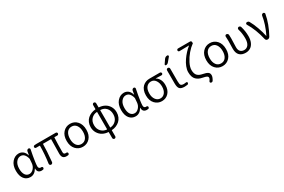

<svg xmlns="http://www.w3.org/2000/svg" viewBox="152 -2353 6089 4113"><g transform="rotate(-30 3196.5 -296.5)"><path d="M259.8 12.7Q166 12.7 109.4 -58.1Q52.7 -128.9 52.7 -258.8Q52.7 -393.6 122.1 -473.6Q191.4 -553.7 289.1 -553.7Q344.7 -553.7 390.6 -518.6Q436.5 -483.4 458 -408.2Q458 -407.2 459.5 -407.2Q460.9 -407.2 460.9 -408.2L477.5 -501Q481.4 -517.6 494.6 -528.8Q507.8 -540 525.4 -540Q540 -540 550.3 -527.8Q560.5 -515.6 556.6 -501Q539.1 -412.1 528.8 -356Q518.6 -299.8 508.3 -227.1Q498 -154.3 498 -111.3Q498 -85 512.7 -69.8Q527.3 -54.7 550.8 -54.7Q554.7 -54.7 558.6 -55.7Q571.3 -56.6 582 -50.3Q592.8 -43.9 594.7 -32.2Q595.7 -28.3 595.7 -24.4Q595.7 -14.6 590.8 -5.9Q584 6.8 571.3 8.8Q553.7 12.7 535.2 12.7Q487.3 12.7 459 -14.6Q433.6 -41 433.6 -88.9Q433.6 -92.8 433.6 -96.7Q433.6 -98.6 431.6 -98.6Q429.7 -98.6 428.7 -97.7Q365.2 12.7 259.8 12.7ZM275.4 -55.7Q331.1 -55.7 377.4 -107.4Q423.8 -159.2 429.7 -230.5L437.5 -327.1Q438.5 -334 436.5 -340.8Q398.4 -485.4 296.9 -485.4Q231.4 -485.4 184.1 -425.3Q136.7 -365.2 136.7 -259.8Q136.7 -163.1 173.3 -109.4Q210 -55.7 275.4 -55.7Z M1152.3 12.7Q1093.8 12.7 1066.9 -19Q1040 -50.8 1040 -115.2Q1040 -142.6 1043 -272Q1045.9 -401.4 1045.9 -464.8Q1045.9 -471.7 1039.1 -471.7H851.6Q843.8 -471.7 843.8 -464.8Q843.8 -308.6 817.4 -36.1Q815.4 -19.5 802.7 -7.8Q790 2.9 774.4 2.9Q773.4 2.9 771.5 2.9Q754.9 2 744.1 -11.7Q736.3 -22.5 736.3 -35.2Q736.3 -38.1 736.3 -41Q767.6 -259.8 768.6 -464.8Q768.6 -471.7 760.7 -471.7H674.8Q662.1 -471.7 652.8 -481Q643.6 -490.2 643.6 -503.9Q643.6 -516.6 652.3 -526.4Q661.1 -536.1 674.8 -537.1L718.8 -540H1200.2Q1213.9 -540 1224.1 -530.3Q1234.4 -520.5 1234.4 -506.3Q1234.4 -492.2 1224.1 -481.9Q1213.9 -471.7 1200.2 -471.7H1132.8Q1125 -471.7 1125 -464.8Q1116.2 -301.8 1116.2 -109.4Q1116.2 -80.1 1128.9 -67.4Q1141.6 -54.7 1167 -54.7Q1172.9 -54.7 1179.7 -55.7Q1193.4 -57.6 1204.1 -50.3Q1214.8 -43 1216.8 -30.3Q1218.8 -16.6 1211.9 -4.9Q1205.1 6.8 1192.4 9.8Q1173.8 12.7 1152.3 12.7Z M1558.6 12.7Q1454.1 12.7 1384.3 -62.5Q1314.5 -137.7 1314.5 -268.6Q1314.5 -401.4 1384.3 -477.5Q1454.1 -553.7 1558.6 -553.7Q1663.1 -553.7 1732.4 -477.5Q1801.8 -401.4 1801.8 -268.6Q1801.8 -138.7 1732.4 -63Q1663.1 12.7 1558.6 12.7ZM1558.6 -54.7Q1632.8 -54.7 1675.3 -112.8Q1717.8 -170.9 1717.8 -268.6Q1717.8 -367.2 1675.3 -426.3Q1632.8 -485.4 1558.6 -485.4Q1483.4 -485.4 1440.9 -426.3Q1398.4 -367.2 1398.4 -268.6Q1398.4 -170.9 1440.9 -112.8Q1483.4 -54.7 1558.6 -54.7Z M2273.4 -484.4Q2266.6 -485.4 2266.6 -477.5V-58.6Q2266.6 -50.8 2273.4 -51.8Q2356.4 -57.6 2411.6 -116.2Q2466.8 -174.8 2466.8 -269.5Q2466.8 -365.2 2413.1 -422.9Q2359.4 -480.5 2273.4 -484.4ZM2183.6 -51.8Q2190.4 -50.8 2190.4 -58.6V-477.5Q2190.4 -485.4 2183.6 -484.4Q2101.6 -479.5 2046.4 -421.4Q1991.2 -363.3 1991.2 -269Q1991.2 -174.8 2046.4 -116.2Q2101.6 -57.6 2183.6 -51.8ZM2266.6 -653.3V-556.6Q2266.6 -548.8 2273.4 -548.8Q2348.6 -544.9 2410.6 -512.2Q2472.7 -479.5 2511.7 -416Q2550.8 -352.5 2550.8 -269.5Q2550.8 -206.1 2527.8 -153.3Q2504.9 -100.6 2465.8 -65.9Q2426.8 -31.2 2377.4 -11.2Q2328.1 8.8 2273.4 11.7Q2266.6 11.7 2266.6 19.5V163.1Q2266.6 178.7 2255.4 189.9Q2244.1 201.2 2228.5 201.2Q2212.9 201.2 2201.7 189.9Q2190.4 178.7 2190.4 163.1V19.5Q2190.4 11.7 2183.6 11.7Q2109.4 7.8 2047.9 -25.4Q1986.3 -58.6 1946.8 -122.1Q1907.2 -185.5 1907.2 -269.5Q1907.2 -332 1930.2 -384.3Q1953.1 -436.5 1991.7 -470.7Q2030.3 -504.9 2079.6 -524.9Q2128.9 -544.9 2183.6 -548.8Q2190.4 -548.8 2190.4 -556.6V-653.3Q2190.4 -668.9 2201.7 -680.2Q2212.9 -691.4 2228.5 -691.4Q2244.1 -691.4 2255.4 -680.2Q2266.6 -668.9 2266.6 -653.3Z M2862.3 12.7Q2768.6 12.7 2711.9 -58.1Q2655.3 -128.9 2655.3 -258.8Q2655.3 -393.6 2724.6 -473.6Q2793.9 -553.7 2891.6 -553.7Q2947.3 -553.7 2993.2 -518.6Q3039.1 -483.4 3060.5 -408.2Q3060.5 -407.2 3062 -407.2Q3063.5 -407.2 3063.5 -408.2L3080.1 -501Q3084 -517.6 3097.2 -528.8Q3110.4 -540 3127.9 -540Q3142.6 -540 3152.8 -527.8Q3163.1 -515.6 3159.2 -501Q3141.6 -412.1 3131.3 -356Q3121.1 -299.8 3110.8 -227.1Q3100.6 -154.3 3100.6 -111.3Q3100.6 -85 3115.2 -69.8Q3129.9 -54.7 3153.3 -54.7Q3157.2 -54.7 3161.1 -55.7Q3173.8 -56.6 3184.6 -50.3Q3195.3 -43.9 3197.3 -32.2Q3198.2 -28.3 3198.2 -24.4Q3198.2 -14.6 3193.4 -5.9Q3186.5 6.8 3173.8 8.8Q3156.2 12.7 3137.7 12.7Q3089.8 12.7 3061.5 -14.6Q3036.1 -41 3036.1 -88.9Q3036.1 -92.8 3036.1 -96.7Q3036.1 -98.6 3034.2 -98.6Q3032.2 -98.6 3031.2 -97.7Q2967.8 12.7 2862.3 12.7ZM2877.9 -55.7Q2933.6 -55.7 2980 -107.4Q3026.4 -159.2 3032.2 -230.5L3040 -327.1Q3041 -334 3039.1 -340.8Q3001 -485.4 2899.4 -485.4Q2834 -485.4 2786.6 -425.3Q2739.3 -365.2 2739.3 -259.8Q2739.3 -163.1 2775.9 -109.4Q2812.5 -55.7 2877.9 -55.7Z M3272.5 -263.7Q3272.5 -333 3292.5 -386.7Q3312.5 -440.4 3347.2 -473.6Q3381.8 -506.8 3424.8 -523.4Q3467.8 -540 3516.6 -540H3775.4Q3790 -540 3800.3 -529.8Q3810.5 -519.5 3810.5 -504.9Q3810.5 -491.2 3800.3 -481.4Q3790 -471.7 3775.4 -472.7Q3713.9 -476.6 3638.7 -477.5Q3636.7 -477.5 3636.7 -475.6Q3636.7 -473.6 3638.7 -472.7Q3690.4 -443.4 3718.8 -387.2Q3747.1 -331.1 3747.1 -253.9Q3747.1 -130.9 3680.7 -59.1Q3614.3 12.7 3512.7 12.7Q3411.1 12.7 3341.8 -61.5Q3272.5 -135.7 3272.5 -263.7ZM3513.7 -54.7Q3582 -54.7 3625 -110.8Q3668 -167 3668 -260.7Q3668 -348.6 3626.5 -410.2Q3585 -471.7 3514.6 -471.7Q3444.3 -471.7 3400.4 -418.5Q3356.4 -365.2 3356.4 -263.7Q3356.4 -169.9 3400.9 -112.3Q3445.3 -54.7 3513.7 -54.7Z M4011.7 -189.5Q4011.7 -117.2 4029.8 -94.7Q4047.9 -72.3 4102.5 -72.3Q4130.9 -72.3 4156.2 -78.1Q4168 -80.1 4177.2 -73.7Q4186.5 -67.4 4186.5 -55.7Q4186.5 -48.8 4184.1 -42.5Q4181.6 -36.1 4177.7 -31.2Q4173.8 -26.4 4168 -22.9Q4162.1 -19.5 4156.2 -18.6Q4123 -12.7 4088.9 -12.7Q4001 -12.7 3967.3 -49.3Q3933.6 -85.9 3933.6 -182.6V-502.9Q3933.6 -519.5 3944.8 -530.8Q3956.1 -542 3972.7 -542Q3989.3 -542 4000.5 -530.8Q4011.7 -519.5 4011.7 -502.9ZM4017.6 -736.3Q4045.9 -779.3 4096.7 -779.3Q4112.3 -779.3 4118.2 -765.6Q4121.1 -759.8 4121.1 -754.9Q4121.1 -747.1 4115.2 -740.2L4031.2 -640.6Q4007.8 -612.3 3970.7 -612.3Q3959 -612.3 3953.1 -623Q3951.2 -627.9 3951.2 -631.8Q3951.2 -637.7 3954.1 -643.6Z M4667 177.7Q4659.2 190.4 4643.6 194.3Q4637.7 196.3 4631.8 196.3Q4623 196.3 4614.3 192.4Q4602.5 187.5 4599.1 174.3Q4595.7 161.1 4604.5 150.4Q4622.1 127 4628.9 111.8Q4635.7 96.7 4635.7 79.1Q4635.7 53.7 4611.3 40Q4586.9 26.4 4509.8 10.7Q4464.8 2 4430.7 -14.2Q4396.5 -30.3 4366.7 -58.6Q4336.9 -86.9 4321.3 -133.8Q4305.7 -180.7 4305.7 -245.1Q4305.7 -305.7 4333.5 -376.5Q4361.3 -447.3 4405.8 -511.7Q4450.2 -576.2 4501.5 -631.8Q4552.7 -687.5 4604.5 -727.5Q4605.5 -728.5 4605 -730.5Q4604.5 -732.4 4602.5 -732.4Q4463.9 -731.4 4372.1 -728.5Q4358.4 -727.5 4348.6 -737.3Q4338.9 -747.1 4338.9 -760.7Q4338.9 -774.4 4348.6 -784.2Q4358.4 -793.9 4372.1 -793.9H4668.9Q4682.6 -793.9 4692.4 -784.2Q4702.1 -774.4 4702.1 -760.7V-731.4Q4702.1 -726.6 4697.3 -726.6Q4697.3 -726.6 4696.3 -726.6Q4626 -676.8 4556.6 -595.7Q4487.3 -514.6 4438.5 -418.9Q4389.6 -323.2 4389.6 -249Q4389.6 -200.2 4401.4 -165Q4413.1 -129.9 4436 -108.4Q4459 -86.9 4487.8 -74.7Q4516.6 -62.5 4556.6 -54.7Q4639.6 -39.1 4674.8 -14.2Q4710 10.7 4710 61.5Q4710 108.4 4667 177.7Z M5013.7 12.7Q4909.2 12.7 4839.4 -62.5Q4769.5 -137.7 4769.5 -268.6Q4769.5 -401.4 4839.4 -477.5Q4909.2 -553.7 5013.7 -553.7Q5118.2 -553.7 5187.5 -477.5Q5256.8 -401.4 5256.8 -268.6Q5256.8 -138.7 5187.5 -63Q5118.2 12.7 5013.7 12.7ZM5013.7 -54.7Q5087.9 -54.7 5130.4 -112.8Q5172.9 -170.9 5172.9 -268.6Q5172.9 -367.2 5130.4 -426.3Q5087.9 -485.4 5013.7 -485.4Q4938.5 -485.4 4896 -426.3Q4853.5 -367.2 4853.5 -268.6Q4853.5 -170.9 4896 -112.8Q4938.5 -54.7 5013.7 -54.7Z M5585.9 12.7Q5490.2 12.7 5437 -40Q5383.8 -92.8 5383.8 -198.2Q5383.8 -231.4 5385.7 -296.9Q5387.7 -362.3 5387.7 -394.5L5383.8 -504.9Q5383.8 -517.6 5392.6 -528.3Q5402.3 -540 5418 -540Q5435.5 -540 5448.7 -528.8Q5461.9 -517.6 5463.9 -501Q5466.8 -469.7 5466.8 -415Q5466.8 -383.8 5463.4 -305.7Q5460 -227.5 5460 -194.3Q5460 -122.1 5495.1 -88.4Q5530.3 -54.7 5586.9 -54.7Q5650.4 -54.7 5689.5 -107.9Q5728.5 -161.1 5728.5 -265.6Q5728.5 -387.7 5695.3 -495.1Q5690.4 -510.7 5698.2 -525.4Q5706.1 -540 5721.7 -543.9Q5727.5 -545.9 5733.4 -545.9Q5744.1 -545.9 5753.9 -540Q5769.5 -531.2 5774.4 -515.6Q5811.5 -391.6 5811.5 -267.6Q5811.5 -178.7 5782.2 -114.3Q5752.9 -49.8 5702.1 -18.6Q5651.4 12.7 5585.9 12.7Z M6191.4 -35.2Q6171.9 0 6130.9 0Q6113.3 0 6099.1 -11.2Q6085 -22.5 6081.1 -39.1Q6020.5 -304.7 5903.3 -497.1Q5898.4 -504.9 5898.4 -512.7Q5898.4 -518.6 5901.4 -524.4Q5906.2 -539.1 5921.9 -543Q5928.7 -544.9 5936.5 -544.9Q5947.3 -544.9 5957 -541Q5974.6 -534.2 5983.4 -518.6Q6033.2 -431.6 6076.2 -312Q6119.1 -192.4 6141.6 -85Q6141.6 -83 6144.5 -83Q6147.5 -83 6148.4 -85Q6257.8 -316.4 6283.2 -499Q6286.1 -516.6 6298.8 -528.3Q6311.5 -540 6329.1 -540Q6345.7 -540 6355.5 -527.3Q6364.3 -518.6 6364.3 -505.9Q6364.3 -502.9 6363.3 -500Q6323.2 -273.4 6191.4 -35.2Z"/></g></svg>

Font: Gen Jyuu Gothic Normal
Style: Regular
Weight: 300
Designer: [Source Han Sans]
Ryoko NISHIZUKA  (kana & ideographs); Paul D. Hunt (Latin, Greek & Cyrillic); Wenlong ZHANG  (bopomofo
Version: Version 1.002.20150607